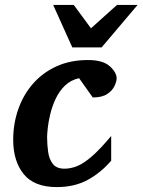

<svg xmlns="http://www.w3.org/2000/svg" viewBox="-20 -742 575 774"><path d="M450.2 -425.8Q450.2 -414.1 441.9 -395.8Q433.6 -377.4 412.6 -363.3Q391.6 -349.1 354 -349.1L298.8 -426.8Q265.1 -419.4 241.9 -397Q218.8 -374.5 204.6 -344.2Q190.4 -314 182.9 -283Q175.3 -252 172.6 -226.6Q169.9 -201.2 169.9 -189Q169.9 -158.7 174.1 -129.4Q178.2 -100.1 193.1 -81.1Q208 -62 240.2 -62Q265.1 -62 291.3 -72.5Q317.4 -83 350.3 -111.6Q383.3 -140.1 428.2 -193.8V-94.2Q386.7 -45.9 333.5 -16.8Q280.3 12.2 209 12.2Q117.7 12.2 75.4 -40.3Q33.2 -92.8 33.2 -178.2Q33.2 -243.2 53.5 -301.3Q73.7 -359.4 112.5 -404.1Q151.4 -448.7 207.3 -474.4Q263.2 -500 335 -500Q394.5 -500 422.4 -475.1Q450.2 -450.2 450.2 -425.8ZM534.7 -722.2 389.6 -550.8H271.5L194.3 -722.2H277.3L346.7 -627.9L451.7 -722.2Z"/></svg>

Font: Charis
Style: Bold Italic
Weight: 700
Italic angle: -11°
Designer: Walt Agee, Miriam Martin, Annie Olsen, Victor Gaultney, Lorna Priest, Alan Ward, Bob Hallissy, Martin Hosken, Sharon Cor
Foundry: SIL Global
Version: Version 7.000